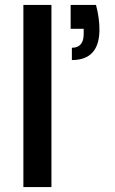

<svg xmlns="http://www.w3.org/2000/svg" viewBox="-20 -760 467 780"><path d="M189 -740V0H75V-740ZM370 -740Q384 -688 384 -640Q384 -516 272 -516V-566Q320 -566 320 -622V-643H267V-740Z"/></svg>

Font: Fz Poppins Med
Style: Regular
Weight: 500
Designer: Ninad Kale (Devanagari), Jonny Pinhorn (Latin)
Foundry: Indian Type Foundry
Version: Vit hóa bi Vntype.Com & FontZin.Com